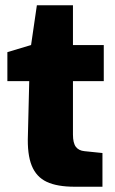

<svg xmlns="http://www.w3.org/2000/svg" viewBox="-20 -709 436 729"><path d="M86 -197 91 -401H8V-511L98 -538L120 -689H257V-538H374V-401H257V-198Q257 -166 268 -151.5Q279 -137 301 -135L369 -128V0H264Q197 0 157.5 -18.5Q118 -37 100.5 -80Q83 -123 86 -197Z"/></svg>

Font: Exo ExtraBold
Style: Regular
Weight: 800
Designer: Natanael Gama
Foundry: Natanael Gama
Version: Version 1.500